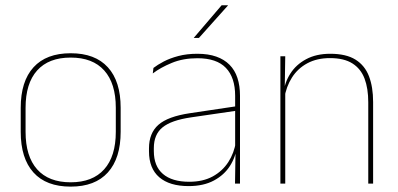

<svg xmlns="http://www.w3.org/2000/svg" viewBox="-20 -700 1516 732"><path d="M249.5 11.5Q156 11.5 107.5 -42.5Q59 -96.5 59 -197.5V-289Q59 -390 107.8 -443.5Q156.5 -497 249.5 -497Q342.5 -497 391.2 -443.5Q440 -390 440 -289V-197.5Q440 -96.5 391.2 -42.5Q342.5 11.5 249.5 11.5ZM249.5 -5Q333 -5 377.2 -54.5Q421.5 -104 421.5 -197.5V-289Q421.5 -382 377.5 -431.2Q333.5 -480.5 249.5 -480.5Q165.5 -480.5 121.5 -431.2Q77.5 -382 77.5 -289V-197.5Q77.5 -104 121.5 -54.5Q165.5 -5 249.5 -5Z M876 0 878 -128 876.5 -131.5V-292V-334.5Q876.5 -404.5 841.2 -441.2Q806 -478 732.5 -478Q678 -478 635 -460.2Q592 -442.5 562.5 -420L565 -441Q580.5 -453 604.2 -465.5Q628 -478 660.2 -486.5Q692.5 -495 732.5 -495Q774 -495 804.5 -484.2Q835 -473.5 855.2 -453Q875.5 -432.5 885.2 -402.8Q895 -373 895 -335V0ZM699 9.5Q626.5 9.5 587.2 -24.2Q548 -58 548 -123V-134.5Q548 -192.5 584 -224.2Q620 -256 704.5 -268.5L885.5 -295.5L886 -278.5L708 -252.5Q633 -241.5 599.8 -214.5Q566.5 -187.5 566.5 -135.5V-124Q566.5 -66.5 601.2 -36.8Q636 -7 701.5 -7Q753.5 -7 790.8 -27.2Q828 -47.5 850.5 -82.2Q873 -117 879.5 -160.5L889 -142H883Q879 -102.5 857 -67.8Q835 -33 795.5 -11.8Q756 9.5 699 9.5ZM825 -680H849V-679L738.5 -555.5H719V-556Z M1384 0V-310Q1384 -363 1369.8 -400.5Q1355.5 -438 1323.5 -458.2Q1291.5 -478.5 1238 -478.5Q1188.5 -478.5 1151.8 -458.8Q1115 -439 1093 -404.2Q1071 -369.5 1064 -325L1055 -344H1060.5Q1065 -385 1086.8 -419.2Q1108.5 -453.5 1147 -474.2Q1185.5 -495 1239 -495Q1299.5 -495 1335.2 -472.8Q1371 -450.5 1386.8 -409.2Q1402.5 -368 1402.5 -311V0ZM1049 0V-485.5H1067.5L1065.5 -358.5H1067.5V0Z"/></svg>

Font: Anek Tamil Medium Thin
Style: Regular
Weight: 250
Version: Version 1.003